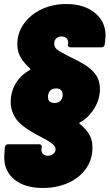

<svg xmlns="http://www.w3.org/2000/svg" viewBox="-20 -728 544 953"><path d="M1 53Q1 40 2 34L4 3Q7 -12 21 -12H174Q181 -12 184.5 -8Q188 -4 187 3L186 11Q184 26 193 35.5Q202 45 218 45Q234 45 245 35.5Q256 26 256 13Q256 -3 233.5 -19Q211 -35 154 -64Q109 -89 83 -112Q57 -135 45 -165Q33 -192 33 -221Q33 -288 76 -339Q94 -360 128 -381Q133 -384 129 -388Q99 -415 82.5 -443Q66 -471 66 -509Q66 -564 98 -609.5Q130 -655 185.5 -681.5Q241 -708 309 -708Q396 -708 450 -665Q504 -622 504 -550Q504 -542 502 -526L500 -508Q499 -501 494.5 -497Q490 -493 483 -493H330Q323 -493 319.5 -497Q316 -501 317 -508L318 -511Q320 -527 311 -537Q302 -547 286 -547Q270 -547 259.5 -537.5Q249 -528 249 -512Q249 -492 266 -480Q283 -468 327 -446Q373 -424 402.5 -405.5Q432 -387 450 -364Q476 -333 476 -286Q476 -257 466.5 -229Q457 -201 440 -178Q411 -137 377 -121Q371 -117 375 -114Q408 -87 423.5 -59.5Q439 -32 439 3Q439 65 406 110.5Q373 156 317 180.5Q261 205 193 205Q103 205 52 163.5Q1 122 1 53ZM281 -229Q289 -237 291 -252V-257Q291 -269 286 -277Q277 -289 259 -289Q239 -289 228 -277Q222 -271 218 -253V-248Q218 -236 223 -228Q231 -217 251 -217Q271 -217 281 -229Z"/></svg>

Font: Barlow Semi Condensed Black
Style: Italic
Weight: 900
Width: 4
Italic angle: -7°
Designer: Jeremy Tribby
Foundry: Tribby Type
Version: Version 1.408